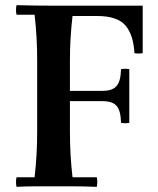

<svg xmlns="http://www.w3.org/2000/svg" viewBox="-20 -722 611 744"><path d="M44 2Q40 -17 44 -35H114Q119 -78 121.5 -121.5Q124 -165 124 -210V-490Q124 -535 121.5 -578.5Q119 -622 114 -665H44Q40 -684 44 -702Q79 -701 116.5 -700.5Q154 -700 188 -700H533V-516Q517 -513 501 -516Q497 -588 465.5 -624Q434 -660 356 -660H261Q256 -615 253.5 -575Q251 -535 251 -490V-210Q251 -165 253.5 -121.5Q256 -78 261 -35H355Q359 -17 355 2Q303 0 263 0Q223 0 188 0Q154 0 116.5 0Q79 0 44 2ZM449 -246Q448 -293 432 -311.5Q416 -330 378 -330H188V-370H378Q416 -370 432 -389Q448 -408 449 -454Q465 -457 481 -454V-246Q465 -243 449 -246Z"/></svg>

Font: Poltawski Nowy Medium
Style: Regular
Weight: 500
Version: Version 1.001;gftools[0.9.25]